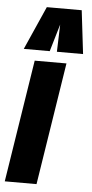

<svg xmlns="http://www.w3.org/2000/svg" viewBox="-75 -822 409 855"><g transform="rotate(5 129.0 -394.5)"><path d="M122 0H-20L66 -547H208ZM13 -595 99 -789H255L278 -595H161L165 -717L129 -595Z"/></g></svg>

Font: Georama ExtraCondensed ExtraBold
Style: Italic
Weight: 800
Width: 2
Italic angle: -9°
Designer: Jean-Baptiste Levee
Foundry: Production Type
Version: Version 1.000